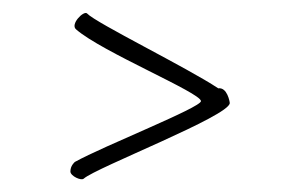

<svg xmlns="http://www.w3.org/2000/svg" viewBox="-20 -410 460 300"><path d="M339 -249C339 -251 335 -274 321 -272C273 -304 130 -374 116 -389C111 -394 89 -372 99 -364C139 -329 294 -265 294 -252C294 -242 142 -182 97 -157C96 -156 90 -151 90 -142C90 -135 107 -127 111 -131C130 -148 339 -229 339 -249Z"/></svg>

Font: Stalemate
Style: Regular
Weight: 400
Designer: Astigmatic (AOETI)
Foundry: Astigmatic (AOETI)
Version: Version 001.000